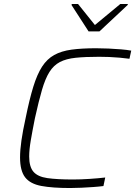

<svg xmlns="http://www.w3.org/2000/svg" viewBox="-20 -939 681 967"><path d="M333 8Q244 8 188 -2.5Q132 -13 106.5 -46Q81 -79 81 -146Q81 -183 88 -232Q95 -281 109 -344Q128 -438 147.5 -501.5Q167 -565 192 -603.5Q217 -642 253 -662Q289 -682 340.5 -689Q392 -696 464 -696Q494 -696 526.5 -694.5Q559 -693 589.5 -690.5Q620 -688 641 -684L632 -643Q610 -646 583 -648.5Q556 -651 529.5 -652Q503 -653 479 -653Q409 -653 361 -648Q313 -643 281.5 -626.5Q250 -610 229 -576.5Q208 -543 191.5 -486.5Q175 -430 156 -344Q143 -279 135 -232Q127 -185 127 -151Q127 -99 148.5 -74Q170 -49 218.5 -42Q267 -35 348 -35Q386 -35 431 -38Q476 -41 510 -45L501 -2Q478 1 449.5 3Q421 5 391 6.5Q361 8 333 8ZM426 -781 340 -914 342 -919H373L458 -813L586 -919H624L623 -914L481 -781Z"/></svg>

Font: Saira SemiExpanded ExtraLight
Style: Italic
Weight: 250
Width: 6
Italic angle: -12°
Designer: Hector Gatti with collaboration of the Omnibus-Type team
Foundry: Omnibus-Type
Version: Version 1.101